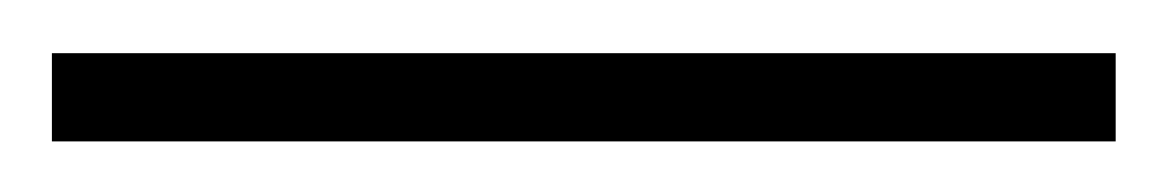

<svg xmlns="http://www.w3.org/2000/svg" viewBox="-20 90 450 74"><path d="M0 110.5H410V144.5H0Z"/></svg>

Font: Newsreader Text Light
Style: Regular
Weight: 300
Designer: Hugues Gentile
Foundry: Production Type
Version: Version 1.002